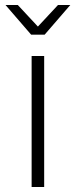

<svg xmlns="http://www.w3.org/2000/svg" viewBox="-20 -745 301 765"><path d="M106 0V-522H156V0ZM104 -607 2 -725H51L146 -623H116L211 -725H260L158 -607Z"/></svg>

Font: Montserrat Thin Light
Style: Regular
Weight: 300
Version: Version 9.000